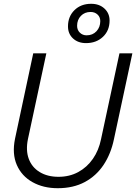

<svg xmlns="http://www.w3.org/2000/svg" viewBox="-20 -979 717 1011"><path d="M284 12Q208 12 151 -20Q94 -52 68.5 -110.5Q43 -169 59 -248L155 -698H224L127 -246Q115 -187 131.5 -142.5Q148 -98 189 -73Q230 -48 288 -48Q346 -48 392 -73Q438 -98 469 -142.5Q500 -187 512 -246L609 -698H677L580 -246Q564 -169 525.5 -111Q487 -53 426.5 -20.5Q366 12 284 12ZM433 -752Q391 -752 364.5 -776.5Q338 -801 338 -840Q338 -892 372 -925.5Q406 -959 460 -959Q503 -959 530 -934Q557 -909 557 -871Q557 -818 522 -785Q487 -752 433 -752ZM436 -793Q468 -793 488 -814.5Q508 -836 508 -868Q508 -889 493.5 -902.5Q479 -916 457 -916Q426 -916 406 -895.5Q386 -875 386 -843Q386 -821 400.5 -807Q415 -793 436 -793Z"/></svg>

Font: Azeret Mono Thin ExtraLight
Style: Italic
Weight: 250
Italic angle: -12°
Version: Version 1.002